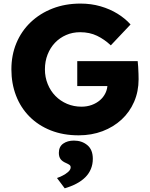

<svg xmlns="http://www.w3.org/2000/svg" viewBox="-20 -735 824 1057"><path d="M413 10Q327.7 10 259.3 -17.2Q191 -44.3 142.3 -93.3Q93.7 -142.3 68.2 -208.8Q42.7 -275.3 42.7 -353.3Q42.7 -431.7 70.2 -497.7Q97.7 -563.7 148.8 -612.5Q200 -661.3 269.7 -688.3Q339.3 -715.3 423.3 -715.3Q481.7 -715.3 533.5 -700.3Q585.3 -685.3 627.3 -659.3Q669.3 -633.3 698.7 -600.3L590 -485.3Q555 -518.3 514.2 -538Q473.3 -557.7 421.3 -557.7Q379.3 -557.7 344.2 -542.3Q309 -527 282.8 -499.7Q256.7 -472.3 242 -434.8Q227.3 -397.3 227.3 -353.3Q227.3 -310 242.7 -272.2Q258 -234.3 285.2 -206.7Q312.3 -179 349.2 -163.3Q386 -147.7 428.7 -147.7Q459 -147.7 485 -157.2Q511 -166.7 530.3 -183.3Q549.7 -200 560.7 -222.8Q571.7 -245.7 571.7 -272V-298L595.3 -261.3H405.3V-398.3H738Q739.3 -387.3 740.7 -367.2Q742 -347 742.5 -327.5Q743 -308 743 -299Q743 -231.3 718.3 -174.5Q693.7 -117.7 649.2 -76.7Q604.7 -35.7 544.5 -12.8Q484.3 10 413 10ZM336.3 301.7 293.7 245Q307.7 240.3 325.2 231.5Q342.7 222.7 355.8 210.8Q369 199 369 186.3Q369 177.7 362.8 173Q356.7 168.3 344 162.7Q322.7 153.7 313.3 140.7Q304 127.7 304 106.7Q304 72.7 327.7 55.8Q351.3 39 387 39Q430.7 39 460.8 64Q491 89 491 139.3Q491 169.7 480.3 195.3Q469.7 221 449.3 241.2Q429 261.3 400.3 276.3Q371.7 291.3 336.3 301.7Z"/></svg>

Font: Lexend Medium
Style: Regular
Weight: 500
Designer: Bonnie Shaver-Troup, Thomas Jockin
Foundry: Lexend
Version: Version 1.005